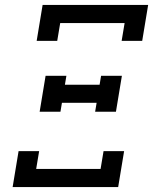

<svg xmlns="http://www.w3.org/2000/svg" viewBox="-20 -755 640 775"><path d="M128 -590 152 -735H578L554 -590H471L483 -662H223L211 -590ZM140 -304 164 -449H248L242 -413H382L388 -449H472L448 -304H364L370 -340H230L224 -304ZM31 0 55 -145H138L126 -73H386L398 -145H481L457 0Z"/></svg>

Font: Iosevka Plex Etoile
Style: Italic
Weight: 400
Italic angle: -9°
Designer: Belleve Invis
Foundry: Belleve Invis
Version: Version 25.1.1; ttfautohint (v1.8.4)